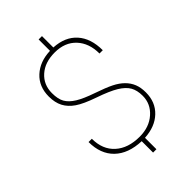

<svg xmlns="http://www.w3.org/2000/svg" viewBox="-271 -900 1090 1090"><g transform="rotate(-45 273.5 -355.0)"><path d="M462.4 -168Q462.4 -212.4 445.6 -241.5Q428.7 -270.5 388.7 -294.9Q348.6 -319.3 270.3 -346.4Q191.9 -373.5 154.8 -399.2Q117.7 -424.8 99.9 -459Q82 -493.2 82 -542Q82 -621.6 134.3 -669.7Q186.5 -717.8 270.5 -720.7V-812H297.4V-720.7Q387.2 -715.8 436 -660.9Q484.9 -606 484.9 -511.2H458.5Q458.5 -594.2 411.4 -644.8Q364.3 -695.3 282.7 -695.3Q203.6 -695.3 156 -652.8Q108.4 -610.4 108.4 -543Q108.4 -495.1 124.3 -467.3Q140.1 -439.5 177 -416.7Q213.9 -394 280.8 -371.1Q347.7 -348.1 383.3 -330.3Q418.9 -312.5 442.4 -289.1Q465.8 -265.6 477.3 -236.8Q488.8 -208 488.8 -168.9Q488.8 -91.3 438.2 -43.2Q387.7 4.9 302.7 9.8V101.6H275.9V10.3Q172.4 6.3 115.7 -48.6Q59.1 -103.5 59.1 -199.7H85.4Q85.4 -113.3 139.4 -64.5Q193.4 -15.6 286.1 -15.6Q362.8 -15.6 412.6 -59.6Q462.4 -103.5 462.4 -168Z"/></g></svg>

Font: RobotoDraft Thin
Style: Regular
Weight: 250
Version: Version 2.001153; 2014